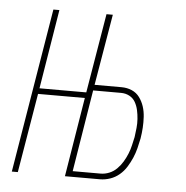

<svg xmlns="http://www.w3.org/2000/svg" viewBox="-43 -562 587 605"><g transform="rotate(5 250.0 -260.0)"><path d="M16 0 102 -520H121L80 -269H228L270 -520H290L252 -295H337Q355 -295 370 -288.5Q385 -282 394.5 -269Q404 -256 409 -240.5Q414 -225 415 -208Q416 -191 415 -174Q414 -157 411 -139Q408 -124 404 -108Q400 -92 393.5 -77Q387 -62 378 -47.5Q369 -33 356 -22Q343 -11 327 -5.5Q311 0 295 0H184L225 -251H77L35 0ZM207 -18H295Q309 -18 322.5 -23.5Q336 -29 346.5 -39.5Q357 -50 364.5 -62.5Q372 -75 377.5 -88.5Q383 -102 386 -115.5Q389 -129 392 -142Q394 -157 395.5 -171Q397 -185 396 -199.5Q395 -214 392 -227.5Q389 -241 382.5 -252.5Q376 -264 364 -270.5Q352 -277 337 -277H249Z"/></g></svg>

Font: Iosevka SS04 Thin Oblique
Style: Regular
Weight: 100
Italic angle: -9°
Monospace: yes
Designer: Belleve Invis
Foundry: Belleve Invis
Version: Version 19.0.0; ttfautohint (v1.8.4)